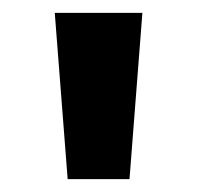

<svg xmlns="http://www.w3.org/2000/svg" viewBox="-20 -734 306 298"><path d="M201 -714 181 -456H85L65 -714Z"/></svg>

Font: Noto Sans Duployan
Style: Bold
Weight: 700
Designer: David Corbett
Foundry: David Corbett
Version: Version 3.001